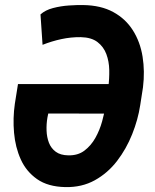

<svg xmlns="http://www.w3.org/2000/svg" viewBox="-20 -741 623 771"><path d="M314 -720.7Q385.3 -719.7 434.8 -692.6Q484.4 -665.5 513.7 -619.1Q543 -572.8 552.5 -513.7Q562 -454.6 554.2 -390.6L543 -318.4Q534.2 -260.7 510.7 -201.9Q487.3 -143.1 450 -94.5Q412.6 -45.9 360.6 -17.1Q308.6 11.7 242.2 10.3Q172.4 8.8 128.9 -21.7Q85.4 -52.2 63.5 -100.8Q41.5 -149.4 36.4 -207.8Q31.2 -266.1 39.6 -324.2L52.2 -403.3H455.6L435.1 -284.7L173.8 -285.2L170.4 -268.6Q166 -242.7 167 -216.3Q168 -189.9 176.5 -167.7Q185.1 -145.5 203.9 -131.6Q222.7 -117.7 253.9 -117.2Q292.5 -116.2 318.8 -136Q345.2 -155.8 362.8 -187Q380.4 -218.3 390.1 -253.7Q399.9 -289.1 404.3 -318.4L415 -391.1Q419.4 -425.3 418.7 -460Q418 -494.6 407 -523.9Q396 -553.2 371.6 -572Q347.2 -590.8 304.7 -591.8Q265.1 -592.3 226.6 -584Q188 -575.7 150.9 -561L142.6 -683.1Q162.1 -700.7 193.1 -708.7Q224.1 -716.8 256.8 -719Q289.6 -721.2 314 -720.7Z"/></svg>

Font: Roboto Condensed
Style: Bold Italic
Weight: 700
Italic angle: -12°
Designer: Christian Robertson
Foundry: Google
Version: Version 3.0